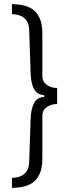

<svg xmlns="http://www.w3.org/2000/svg" viewBox="-20 -755 346 934"><path d="M38 -735Q65 -735 91.5 -729.5Q118 -724 139 -709.5Q160 -695 173 -666.5Q186 -638 186 -593V-387Q186 -365 197 -352Q208 -339 224.5 -333Q241 -327 258 -327V-249Q241 -249 224.5 -243Q208 -237 197 -224.5Q186 -212 186 -189V17Q186 62 173 90.5Q160 119 139 133.5Q118 148 91.5 153.5Q65 159 38 159V110Q58 110 77 103.5Q96 97 108.5 80Q121 63 122 32L129 -176Q131 -226 146 -254.5Q161 -283 195 -283V-292Q172 -293 158 -306Q144 -319 137 -343Q130 -367 129 -400L122 -608Q121 -639 108.5 -656Q96 -673 77 -679.5Q58 -686 38 -686Z"/></svg>

Font: Archivo ExtraCondensed Light
Style: Regular
Weight: 300
Width: 2
Designer: Hector Gatti
Foundry: Omnibus-Type
Version: Version 2.001